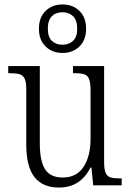

<svg xmlns="http://www.w3.org/2000/svg" viewBox="-20 -833 588 863"><path d="M98 -185V-434Q98 -465 90.5 -480Q83 -495 68 -499.5Q53 -504 23 -504H17V-536H159V-187Q159 -110 182.5 -72.5Q206 -35 262 -35Q324 -35 355.5 -83Q387 -131 387 -209V-425Q387 -461 380.5 -477.5Q374 -494 359 -499Q344 -504 313 -504H308V-536H448V-104Q448 -71 455 -55.5Q462 -40 477 -35.5Q492 -31 522 -31H527V0H399L391 -80H387Q363 -34 328 -12Q293 10 245 10Q172 10 135 -37Q98 -84 98 -185ZM155 -704Q155 -755 185 -784Q215 -813 261 -813Q307 -813 337 -784Q367 -755 367 -704Q367 -653 337 -624Q307 -595 261 -595Q215 -595 185 -624Q155 -653 155 -704ZM327 -704Q327 -742 308.5 -760Q290 -778 261 -778Q231 -778 213 -760Q195 -742 195 -704Q195 -667 213 -649.5Q231 -632 261 -632Q290 -632 308.5 -649.5Q327 -667 327 -704Z"/></svg>

Font: Noto Serif NarrowLight
Style: Regular
Weight: 300
Width: 4
Designer: Monotype Design Team
Foundry: Monotype Imaging Inc.
Version: Version 1.001